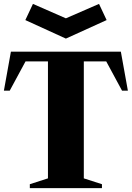

<svg xmlns="http://www.w3.org/2000/svg" viewBox="-21 -965 676 985"><path d="M132 0V-20L225 -50V-650H110L29 -500H-1L35 -700H599L635 -500H605L524 -650H409V-50L502 -20V0ZM317 -767 109 -862 148 -945 317 -871 487 -945 526 -862Z"/></svg>

Font: Wittgenstein Black
Style: Regular
Weight: 900
Designer: Jörg Drees
Foundry: Jörg Drees
Version: Version 1.303; ttfautohint (v1.8.4.7-5d5b)